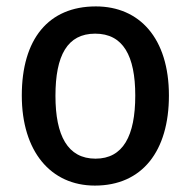

<svg xmlns="http://www.w3.org/2000/svg" viewBox="-20 -569 595 599"><path d="M507 -271C507 -450 415 -549 279 -549C131 -549 48 -447 48 -271C48 -97 138 10 276 10C424 10 507 -98 507 -271ZM153 -270C153 -396 190 -464 277 -464C364 -464 402 -395 402 -271C402 -145 364 -74 278 -74C191 -74 153 -146 153 -270Z"/></svg>

Font: Noto Sans Khmer UI SemiCondensed Medium
Style: Regular
Weight: 500
Width: 4
Designer: Danh Hong and the Monotype Design Team
Foundry: Monotype Imaging Inc.
Version: Version 2.002